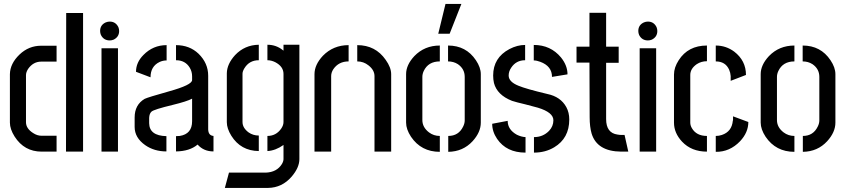

<svg xmlns="http://www.w3.org/2000/svg" viewBox="-20 -755 4217 956"><path d="M29.3 -144.5V-385.7Q30.3 -438.5 77.1 -483.4Q123 -527.3 184.6 -527.3H261.7V-448.2H185.5Q145.5 -448.2 120.1 -412.1Q109.4 -395.5 109.4 -380.9V-146.5Q109.4 -115.2 144.5 -92.8Q165 -79.1 186.5 -79.1H261.7V0H187.5Q100.6 0 52.7 -75.2Q29.3 -112.3 29.3 -144.5ZM308.6 0 309.6 -690.4H393.6V0Z M478.5 -600.6Q478.5 -630.9 506.8 -643.6Q516.6 -647.5 526.4 -647.5Q555.7 -647.5 569.3 -620.1Q573.2 -610.4 573.2 -600.6Q573.2 -571.3 545.9 -557.6Q536.1 -553.7 526.4 -553.7Q496.1 -553.7 482.4 -581.1Q478.5 -590.8 478.5 -600.6ZM485.4 0V-514.6H567.4V0Z M650.4 -123Q650.4 -69.3 703.1 -32.2Q748 -1 808.6 -1V-77.1Q723.6 -79.1 722.7 -141.6V-168Q723.6 -189.5 734.4 -199.2Q746.1 -210 838.9 -232.4Q911.1 -250 936.5 -263.7V-151.4Q936.5 -87.9 875 -78.1Q865.2 -77.1 856.4 -77.1V-1Q924.8 -2 963.9 -35.2Q994.1 -1 1043 -1V-78.1Q1017.6 -80.1 1016.6 -110.4V-377.9Q1016.6 -440.4 968.8 -487.3Q923.8 -530.3 856.4 -530.3V-455.1Q902.3 -455.1 924.8 -418Q936.5 -398.4 936.5 -375V-356.4Q936.5 -332 820.3 -299.8Q715.8 -270.5 700.2 -262.7Q650.4 -233.4 650.4 -169.9ZM657.2 -397.5 729.5 -370.1Q729.5 -424.8 774.4 -446.3Q791 -454.1 809.6 -454.1V-530.3Q742.2 -530.3 694.3 -481.4Q657.2 -444.3 657.2 -397.5Z M1099.6 180.7 1120.1 104.5H1303.7Q1358.4 102.5 1383.8 61.5Q1391.6 47.9 1391.6 37.1V-33.2Q1351.6 -4.9 1311.5 -2.9V-78.1Q1354.5 -78.1 1379.9 -114.3Q1391.6 -130.9 1391.6 -147.5V-386.7Q1391.6 -423.8 1350.6 -445.3Q1331.1 -455.1 1311.5 -455.1V-532.2Q1355.5 -532.2 1388.7 -504.9Q1390.6 -503.9 1391.6 -502.9V-532.2H1470.7V37.1Q1470.7 79.1 1432.6 124Q1384.8 179.7 1314.5 180.7ZM1109.4 -146.5V-390.6Q1110.4 -436.5 1150.4 -480.5Q1198.2 -531.2 1268.6 -532.2V-455.1Q1220.7 -455.1 1196.3 -414.1Q1187.5 -399.4 1187.5 -387.7V-147.5Q1187.5 -118.2 1217.8 -95.7Q1240.2 -80.1 1268.6 -80.1V-2.9Q1178.7 -3.9 1131.8 -79.1Q1109.4 -115.2 1109.4 -146.5Z M1545.9 0V-385.7Q1545.9 -432.6 1587.9 -477.5Q1639.6 -530.3 1715.8 -530.3V-449.2Q1666 -449.2 1639.6 -410.2Q1628.9 -393.6 1628.9 -376V0ZM1758.8 -449.2V-530.3Q1849.6 -530.3 1900.4 -457Q1927.7 -418.9 1927.7 -385.7V0H1844.7V-376Q1844.7 -406.2 1814.5 -429.7Q1790 -449.2 1758.8 -449.2Z M2162.1 -586.9 2198.2 -735.4H2277.3L2218.8 -586.9ZM2002 -144.5V-385.7Q2002 -431.6 2043 -475.6Q2093.8 -528.3 2169.9 -528.3V-449.2Q2112.3 -449.2 2089.8 -401.4Q2083 -386.7 2083 -372.1V-157.2Q2083 -121.1 2116.2 -95.7Q2139.6 -78.1 2169.9 -78.1V1Q2077.1 1 2026.4 -74.2Q2002 -111.3 2002 -144.5ZM2211.9 1V-78.1Q2263.7 -78.1 2286.1 -125Q2293.9 -140.6 2293.9 -155.3V-372.1Q2293.9 -412.1 2259.8 -435.5Q2238.3 -449.2 2210.9 -449.2V-528.3Q2300.8 -528.3 2349.6 -455.1Q2374 -418.9 2374 -385.7V-144.5Q2374 -96.7 2333 -51.8Q2285.2 0 2211.9 1Z M2430.7 -138.7 2507.8 -153.3Q2507.8 -109.4 2553.7 -84Q2576.2 -73.2 2596.7 -72.3V4.9Q2502 4.9 2455.1 -63.5Q2430.7 -99.6 2430.7 -138.7ZM2435.5 -378.9Q2435.5 -467.8 2516.6 -510.7Q2555.7 -531.2 2594.7 -531.2V-455.1Q2549.8 -455.1 2525.4 -418Q2512.7 -399.4 2512.7 -378.9Q2512.7 -347.7 2561.5 -328.1Q2598.6 -312.5 2705.1 -287.1Q2771.5 -273.4 2799.8 -221.7Q2814.5 -194.3 2814.5 -160.2Q2814.5 -66.4 2739.3 -21.5Q2695.3 4.9 2638.7 4.9V-72.3Q2683.6 -72.3 2713.9 -103.5Q2735.4 -126 2735.4 -156.2Q2735.4 -195.3 2658.2 -218.8Q2638.7 -224.6 2595.7 -235.4Q2549.8 -246.1 2529.3 -252.9Q2455.1 -282.2 2439.5 -341.8Q2435.5 -359.4 2435.5 -378.9ZM2637.7 -454.1V-531.2Q2721.7 -531.2 2773.4 -468.8Q2805.7 -428.7 2805.7 -384.8L2728.5 -372.1Q2728.5 -425.8 2669.9 -447.3Q2652.3 -454.1 2637.7 -454.1Z M2850.6 -443.4V-522.5H2915V-691.4H2998V-522.5H3060.5V-442.4H2998V-162.1Q2998 -92.8 3054.7 -85Q3065.4 -83 3076.2 -83H3089.8L3108.4 0H3073.2Q2953.1 -1 2925.8 -89.8Q2916 -123 2916 -171.9L2915 -443.4Z M3158.2 -600.6Q3158.2 -630.9 3186.5 -643.6Q3196.3 -647.5 3206.1 -647.5Q3235.4 -647.5 3249 -620.1Q3252.9 -610.4 3252.9 -600.6Q3252.9 -571.3 3225.6 -557.6Q3215.8 -553.7 3206.1 -553.7Q3175.8 -553.7 3162.1 -581.1Q3158.2 -590.8 3158.2 -600.6ZM3165 0V-514.6H3247.1V0Z M3335.9 -144.5Q3335.9 -92.8 3376 -49.8Q3422.9 0 3500 0V-78.1Q3447.3 -78.1 3424.8 -117.2Q3417 -130.9 3417 -144.5V-381.8Q3417 -413.1 3449.2 -435.5Q3471.7 -450.2 3500 -450.2V-528.3Q3406.2 -528.3 3359.4 -455.1Q3335.9 -418.9 3335.9 -383.8ZM3543.9 -449.2Q3591.8 -449.2 3610.4 -408.2Q3617.2 -392.6 3618.2 -376V-352.5L3694.3 -381.8Q3694.3 -453.1 3635.7 -498Q3594.7 -528.3 3543.9 -528.3ZM3543.9 1Q3613.3 2 3665 -51.8Q3706.1 -95.7 3706.1 -147.5L3629.9 -175.8Q3629.9 -174.8 3629.9 -173.8Q3629.9 -172.9 3629.9 -169.9Q3629.9 -167 3629.9 -165Q3629.9 -163.1 3629.9 -160.6Q3629.9 -158.2 3629.9 -156.2L3628.9 -154.3Q3624 -99.6 3574.2 -83Q3559.6 -78.1 3543.9 -78.1Z M3767.6 -144.5V-385.7Q3767.6 -431.6 3808.6 -475.6Q3859.4 -528.3 3935.5 -528.3V-449.2Q3877.9 -449.2 3855.5 -401.4Q3848.6 -386.7 3848.6 -372.1V-157.2Q3848.6 -121.1 3881.8 -95.7Q3905.3 -78.1 3935.5 -78.1V1Q3842.8 1 3792 -74.2Q3767.6 -111.3 3767.6 -144.5ZM3977.5 1V-78.1Q4029.3 -78.1 4051.8 -125Q4059.6 -140.6 4059.6 -155.3V-372.1Q4059.6 -412.1 4025.4 -435.5Q4003.9 -449.2 3976.6 -449.2V-528.3Q4066.4 -528.3 4115.2 -455.1Q4139.6 -418.9 4139.6 -385.7V-144.5Q4139.6 -96.7 4098.6 -51.8Q4050.8 0 3977.5 1Z"/></svg>

Font: Post No Bills Colombo
Style: SemiBold
Weight: 700
Designer: Kosala Senevirathne, Siva Puranthara, Lasantha Premarathna, Tharique Azeez
Foundry: Mooniak
Version: Version 1.220 ; ttfautohint (v1.5)